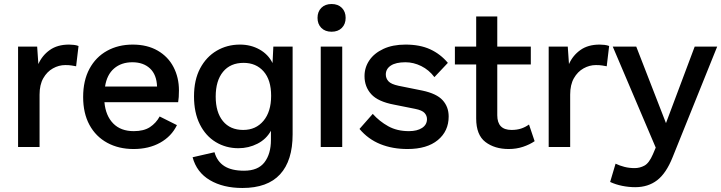

<svg xmlns="http://www.w3.org/2000/svg" viewBox="-20 -732 3591 956"><path d="M70 0V-500H165L171 -413Q190 -456 228 -483Q266 -510 324 -510Q335 -510 348 -508.5Q361 -507 371 -503L359 -402Q348 -404 336 -406Q324 -408 305 -408Q273 -408 243.5 -391.5Q214 -375 195.5 -342.5Q177 -310 177 -261V0Z M645 10Q571 10 514 -21Q457 -52 425.5 -110Q394 -168 394 -249Q394 -331 425.5 -389.5Q457 -448 513 -479Q569 -510 641 -510Q713 -510 765 -480Q817 -450 844 -398Q871 -346 871 -282Q871 -264 870 -249Q869 -234 867 -223H500Q506 -156 543.5 -117.5Q581 -79 646 -79Q696 -79 726.5 -99Q757 -119 775 -152L861 -109Q834 -53 777.5 -21.5Q721 10 645 10ZM503 -301H762Q760 -360 727 -391Q694 -422 639 -422Q584 -422 548 -391Q512 -360 503 -301Z M1187 204Q1091 204 1025 165Q959 126 939 51L1048 26Q1061 72 1097 95Q1133 118 1195 118Q1265 118 1297 76Q1329 34 1329 -35V-81Q1306 -39 1262 -16.5Q1218 6 1167 6Q1105 6 1054.5 -24.5Q1004 -55 975 -113Q946 -171 946 -252Q946 -334 976.5 -391.5Q1007 -449 1059 -479.5Q1111 -510 1175 -510Q1229 -510 1272.5 -485.5Q1316 -461 1337 -418L1341 -500H1437V-63Q1437 68 1374.5 136Q1312 204 1187 204ZM1191 -85Q1254 -85 1292 -130.5Q1330 -176 1330 -255Q1330 -334 1292.5 -376.5Q1255 -419 1193 -419Q1127 -419 1090.5 -374.5Q1054 -330 1054 -251Q1054 -173 1090 -129Q1126 -85 1191 -85Z M1684 -500V0H1577V-500ZM1631 -712Q1663 -712 1682 -693Q1701 -674 1701 -643Q1701 -612 1682 -593Q1663 -574 1631 -574Q1599 -574 1580 -593Q1561 -612 1561 -643Q1561 -674 1580 -693Q1599 -712 1631 -712Z M2009 10Q1934 10 1873.5 -14.5Q1813 -39 1770 -90L1836 -165Q1869 -128 1913 -103.5Q1957 -79 2016 -79Q2057 -79 2081.5 -95Q2106 -111 2106 -139Q2106 -156 2094 -169.5Q2082 -183 2047 -190L1942 -211Q1862 -226 1828.5 -263Q1795 -300 1795 -353Q1795 -396 1819 -431.5Q1843 -467 1889 -488.5Q1935 -510 1999 -510Q2071 -510 2122 -486.5Q2173 -463 2210 -419L2143 -348Q2116 -384 2077.5 -403Q2039 -422 1999 -422Q1951 -422 1926 -405.5Q1901 -389 1901 -361Q1901 -342 1914 -327.5Q1927 -313 1964 -305L2083 -281Q2154 -266 2184 -233Q2214 -200 2214 -152Q2214 -79 2160 -34.5Q2106 10 2009 10Z M2614 -112 2642 -29Q2617 -12 2584 -1Q2551 10 2513 10Q2443 10 2397 -25Q2351 -60 2351 -142V-411H2245V-500H2351V-650H2456V-500H2623V-411H2456V-158Q2456 -85 2527 -85Q2554 -85 2575 -92Q2596 -99 2614 -112Z M2712 0V-500H2807L2813 -413Q2832 -456 2870 -483Q2908 -510 2966 -510Q2977 -510 2990 -508.5Q3003 -507 3013 -503L3001 -402Q2990 -404 2978 -406Q2966 -408 2947 -408Q2915 -408 2885.5 -391.5Q2856 -375 2837.5 -342.5Q2819 -310 2819 -261V0Z M3143 200Q3111 200 3078.5 193.5Q3046 187 3018 174L3045 83Q3066 93 3089.5 99Q3113 105 3140 105Q3166 105 3189 92.5Q3212 80 3231 36L3245 3L3031 -500H3148L3296 -119L3439 -500H3551L3329 51Q3297 131 3252 165.5Q3207 200 3143 200Z"/></svg>

Font: Prodigy Sans Medium
Style: Regular
Weight: 500
Designer: Wei Huang
Foundry: Wei Huang
Version: Version 1.003; ttfautohint (v1.8.3)